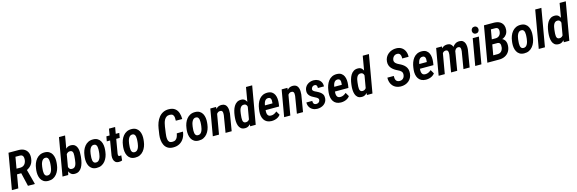

<svg xmlns="http://www.w3.org/2000/svg" viewBox="68 -2215 11092 3689"><g transform="rotate(-15 5614.5 -370.0)"><path d="M132.8 -710.9 340.8 -710.4Q404.3 -708.5 447.5 -682.6Q490.7 -656.7 511.2 -610.4Q531.7 -564 525.9 -500Q521.5 -447.8 502.7 -407.7Q483.9 -367.7 450.7 -338.6Q417.5 -309.6 370.1 -289.1L327.6 -267.1H143.6L162.1 -376L280.8 -374.5Q315.4 -375.5 340.1 -390.9Q364.7 -406.2 379.4 -432.6Q394 -459 398.4 -491.7Q401.4 -517.1 398.4 -541.7Q395.5 -566.4 380.9 -583Q366.2 -599.6 335.9 -601.1L241.7 -601.6L137.2 0H9.8ZM329.6 0 255.4 -318.4H383.3L465.8 -7.3V0Z M560.5 -244.6 565.4 -282.7Q571.3 -332 588.9 -378.4Q606.4 -424.8 636.2 -461.4Q666 -498 708.3 -518.8Q750.5 -539.6 806.2 -538.1Q858.9 -537.1 894.5 -514.6Q930.2 -492.2 949.5 -455.6Q968.8 -418.9 974.9 -374Q981 -329.1 976.1 -283.2L971.7 -244.6Q965.8 -195.3 948 -148.9Q930.2 -102.5 900.4 -66.2Q870.6 -29.8 828.6 -9.3Q786.6 11.2 731.4 9.8Q677.7 8.8 642.6 -13.7Q607.4 -36.1 587.9 -72.8Q568.4 -109.4 562.3 -154.1Q556.2 -198.7 560.5 -244.6ZM688 -283.2 684.1 -243.7Q682.1 -225.6 681.2 -200.9Q680.2 -176.3 684.6 -152.3Q689 -128.4 702.1 -112.1Q715.3 -95.7 741.7 -94.2Q771.5 -92.3 791 -106.9Q810.5 -121.6 822.8 -145.3Q835 -168.9 841.1 -195.6Q847.2 -222.2 850.1 -245.1L854 -284.2Q855.5 -301.8 856.2 -326.7Q856.9 -351.6 852.5 -375.5Q848.1 -399.4 835 -416Q821.8 -432.6 795.4 -434.1Q766.6 -435.5 747.3 -420.9Q728 -406.2 715.8 -382.3Q703.6 -358.4 697 -332Q690.4 -305.7 688 -283.2Z M1147 -750H1268.6L1158.2 -111.8L1129.9 0H1016.6ZM1457.5 -285.2 1453.1 -246.6Q1447.8 -203.1 1435.5 -157.2Q1423.3 -111.3 1401.1 -72.5Q1378.9 -33.7 1342.8 -10.7Q1306.6 12.2 1252.9 10.3Q1208.5 8.8 1181.9 -16.6Q1155.3 -42 1142.3 -80.6Q1129.4 -119.1 1126.5 -160.9Q1123.5 -202.6 1126 -236.8L1132.8 -291.5Q1139.6 -329.1 1152.8 -372.3Q1166 -415.5 1188.7 -453.9Q1211.4 -492.2 1245.1 -516.1Q1278.8 -540 1325.2 -539.1Q1377.4 -537.6 1406.2 -513.2Q1435.1 -488.8 1447.5 -450.7Q1460 -412.6 1460.9 -368.9Q1461.9 -325.2 1457.5 -285.2ZM1331.5 -245.1 1335.4 -284.2Q1336.9 -303.2 1339.1 -328.4Q1341.3 -353.5 1338.6 -377.2Q1335.9 -400.9 1323 -416.7Q1310.1 -432.6 1282.2 -433.1Q1257.8 -434.6 1239.5 -423.8Q1221.2 -413.1 1208.7 -395.8Q1196.3 -378.4 1188.5 -357.2Q1180.7 -335.9 1177.2 -316.4L1162.1 -212.4Q1160.2 -187 1163.8 -160.6Q1167.5 -134.3 1182.4 -115.5Q1197.3 -96.7 1227.5 -95.2Q1258.8 -93.8 1278.1 -107.4Q1297.4 -121.1 1308.1 -144.3Q1318.8 -167.5 1323.7 -194.3Q1328.6 -221.2 1331.5 -245.1Z M1523.9 -244.6 1528.8 -282.7Q1534.7 -332 1552.2 -378.4Q1569.8 -424.8 1599.6 -461.4Q1629.4 -498 1671.6 -518.8Q1713.9 -539.6 1769.5 -538.1Q1822.3 -537.1 1857.9 -514.6Q1893.6 -492.2 1912.8 -455.6Q1932.1 -418.9 1938.2 -374Q1944.3 -329.1 1939.5 -283.2L1935.1 -244.6Q1929.2 -195.3 1911.4 -148.9Q1893.6 -102.5 1863.8 -66.2Q1834 -29.8 1792 -9.3Q1750 11.2 1694.8 9.8Q1641.1 8.8 1606 -13.7Q1570.8 -36.1 1551.3 -72.8Q1531.7 -109.4 1525.6 -154.1Q1519.5 -198.7 1523.9 -244.6ZM1651.4 -283.2 1647.5 -243.7Q1645.5 -225.6 1644.5 -200.9Q1643.6 -176.3 1647.9 -152.3Q1652.3 -128.4 1665.5 -112.1Q1678.7 -95.7 1705.1 -94.2Q1734.9 -92.3 1754.4 -106.9Q1773.9 -121.6 1786.1 -145.3Q1798.3 -168.9 1804.4 -195.6Q1810.5 -222.2 1813.5 -245.1L1817.4 -284.2Q1818.8 -301.8 1819.6 -326.7Q1820.3 -351.6 1815.9 -375.5Q1811.5 -399.4 1798.3 -416Q1785.2 -432.6 1758.8 -434.1Q1730 -435.5 1710.7 -420.9Q1691.4 -406.2 1679.2 -382.3Q1667 -358.4 1660.4 -332Q1653.8 -305.7 1651.4 -283.2Z M2287.6 -528.3 2270.5 -433.1H2013.2L2030.8 -528.3ZM2117.2 -658.2H2239.3L2153.3 -152.8Q2151.9 -140.1 2152.1 -127.9Q2152.3 -115.7 2158 -107.4Q2163.6 -99.1 2179.7 -98.6Q2188 -98.6 2196.3 -99.9Q2204.6 -101.1 2212.9 -102.5L2202.6 -2Q2186 3.9 2169.4 6.6Q2152.8 9.3 2135.3 8.8Q2091.8 8.3 2067.9 -13.7Q2043.9 -35.6 2035.4 -70.3Q2026.9 -105 2030.8 -143.1Z M2289.1 -244.6 2293.9 -282.7Q2299.8 -332 2317.4 -378.4Q2335 -424.8 2364.7 -461.4Q2394.5 -498 2436.8 -518.8Q2479 -539.6 2534.7 -538.1Q2587.4 -537.1 2623 -514.6Q2658.7 -492.2 2678 -455.6Q2697.3 -418.9 2703.4 -374Q2709.5 -329.1 2704.6 -283.2L2700.2 -244.6Q2694.3 -195.3 2676.5 -148.9Q2658.7 -102.5 2628.9 -66.2Q2599.1 -29.8 2557.1 -9.3Q2515.1 11.2 2460 9.8Q2406.2 8.8 2371.1 -13.7Q2335.9 -36.1 2316.4 -72.8Q2296.9 -109.4 2290.8 -154.1Q2284.7 -198.7 2289.1 -244.6ZM2416.5 -283.2 2412.6 -243.7Q2410.6 -225.6 2409.7 -200.9Q2408.7 -176.3 2413.1 -152.3Q2417.5 -128.4 2430.7 -112.1Q2443.8 -95.7 2470.2 -94.2Q2500 -92.3 2519.5 -106.9Q2539.1 -121.6 2551.3 -145.3Q2563.5 -168.9 2569.6 -195.6Q2575.7 -222.2 2578.6 -245.1L2582.5 -284.2Q2584 -301.8 2584.7 -326.7Q2585.4 -351.6 2581.1 -375.5Q2576.7 -399.4 2563.5 -416Q2550.3 -432.6 2523.9 -434.1Q2495.1 -435.5 2475.8 -420.9Q2456.5 -406.2 2444.3 -382.3Q2432.1 -358.4 2425.5 -332Q2418.9 -305.7 2416.5 -283.2Z M3352.1 -233.9 3475.6 -235.4Q3467.3 -162.6 3434.1 -106.4Q3400.9 -50.3 3345.2 -19.3Q3289.6 11.7 3213.4 9.8Q3149.9 8.3 3108.9 -18.6Q3067.9 -45.4 3046.1 -89.4Q3024.4 -133.3 3018.8 -186.5Q3013.2 -239.7 3020.5 -293.5L3039.1 -417Q3047.9 -475.1 3068.8 -530.3Q3089.8 -585.4 3124.5 -629.2Q3159.2 -672.9 3209.2 -697.8Q3259.3 -722.7 3325.2 -721.2Q3399.4 -719.7 3443.6 -685.8Q3487.8 -651.9 3506.6 -595.9Q3525.4 -540 3524.9 -472.7L3397.5 -473.1Q3399.4 -507.3 3396 -538.8Q3392.6 -570.3 3374.8 -590.8Q3356.9 -611.3 3315.4 -612.8Q3274.9 -614.3 3248 -596.7Q3221.2 -579.1 3204.8 -549.6Q3188.5 -520 3179.7 -485.4Q3170.9 -450.7 3166 -418L3148.4 -293Q3144.5 -266.6 3142.3 -233.9Q3140.1 -201.2 3144.8 -170.7Q3149.4 -140.1 3167.2 -119.9Q3185.1 -99.6 3222.7 -98.1Q3267.1 -96.2 3293 -114.3Q3318.8 -132.3 3332 -163.8Q3345.2 -195.3 3352.1 -233.9Z M3553.2 -244.6 3558.1 -282.7Q3564 -332 3581.5 -378.4Q3599.1 -424.8 3628.9 -461.4Q3658.7 -498 3700.9 -518.8Q3743.2 -539.6 3798.8 -538.1Q3851.6 -537.1 3887.2 -514.6Q3922.9 -492.2 3942.1 -455.6Q3961.4 -418.9 3967.5 -374Q3973.6 -329.1 3968.8 -283.2L3964.4 -244.6Q3958.5 -195.3 3940.7 -148.9Q3922.9 -102.5 3893.1 -66.2Q3863.3 -29.8 3821.3 -9.3Q3779.3 11.2 3724.1 9.8Q3670.4 8.8 3635.3 -13.7Q3600.1 -36.1 3580.6 -72.8Q3561 -109.4 3554.9 -154.1Q3548.8 -198.7 3553.2 -244.6ZM3680.7 -283.2 3676.8 -243.7Q3674.8 -225.6 3673.8 -200.9Q3672.9 -176.3 3677.2 -152.3Q3681.6 -128.4 3694.8 -112.1Q3708 -95.7 3734.4 -94.2Q3764.2 -92.3 3783.7 -106.9Q3803.2 -121.6 3815.4 -145.3Q3827.6 -168.9 3833.7 -195.6Q3839.8 -222.2 3842.8 -245.1L3846.7 -284.2Q3848.1 -301.8 3848.9 -326.7Q3849.6 -351.6 3845.2 -375.5Q3840.8 -399.4 3827.6 -416Q3814.5 -432.6 3788.1 -434.1Q3759.3 -435.5 3740 -420.9Q3720.7 -406.2 3708.5 -382.3Q3696.3 -358.4 3689.7 -332Q3683.1 -305.7 3680.7 -283.2Z M4200.2 -408.7 4129.4 0H4006.3L4098.1 -528.3H4212.9ZM4159.2 -282.2 4128.9 -281.2Q4132.8 -323.2 4145 -368.7Q4157.2 -414.1 4180.7 -453.1Q4204.1 -492.2 4240 -516.1Q4275.9 -540 4327.6 -538.6Q4368.2 -537.1 4392.1 -518.3Q4416 -499.5 4427 -469.7Q4438 -439.9 4439.7 -405.5Q4441.4 -371.1 4438 -338.4L4381.8 0H4259.8L4315.9 -339.8Q4317.9 -360.8 4316.9 -382.1Q4315.9 -403.3 4305.4 -418.2Q4294.9 -433.1 4268.6 -433.1Q4240.2 -434.6 4220.9 -419.4Q4201.7 -404.3 4189.2 -380.4Q4176.8 -356.4 4169.9 -330.1Q4163.1 -303.7 4159.2 -282.2Z M4758.3 -119.6 4867.2 -750H4990.2L4859.9 0L4750 0.5ZM4510.3 -244.1 4514.6 -281.7Q4520 -325.2 4532.7 -370.8Q4545.4 -416.5 4568.4 -455.1Q4591.3 -493.7 4627.9 -516.8Q4664.6 -540 4717.3 -538.1Q4761.7 -536.6 4788.1 -510.7Q4814.5 -484.9 4827.4 -445.8Q4840.3 -406.7 4843.3 -364.7Q4846.2 -322.8 4844.2 -289.1L4837.4 -234.9Q4830.6 -197.8 4816.7 -155Q4802.7 -112.3 4779.5 -74.2Q4756.3 -36.1 4722.9 -12.2Q4689.5 11.7 4644 10.3Q4593.8 9.3 4564.7 -15.6Q4535.6 -40.5 4522.7 -79.3Q4509.8 -118.2 4507.8 -161.6Q4505.9 -205.1 4510.3 -244.1ZM4637.7 -282.2 4633.8 -243.2Q4631.8 -224.6 4630.1 -200Q4628.4 -175.3 4631.6 -151.6Q4634.8 -127.9 4647.7 -112.1Q4660.6 -96.2 4688 -95.7Q4719.7 -94.2 4741 -112.1Q4762.2 -129.9 4774.7 -156.5Q4787.1 -183.1 4792 -209.5L4807.1 -313.5Q4808.6 -331.5 4806.9 -351.6Q4805.2 -371.6 4798.6 -389.9Q4792 -408.2 4778.6 -419.9Q4765.1 -431.6 4743.2 -432.6Q4712.9 -434.6 4693.4 -420.4Q4673.8 -406.2 4662.6 -382.8Q4651.4 -359.4 4645.8 -332.5Q4640.1 -305.7 4637.7 -282.2Z M5174.3 9.8Q5121.6 8.8 5084.7 -10.7Q5047.9 -30.3 5026.4 -64.2Q5004.9 -98.1 4997.3 -141.1Q4989.7 -184.1 4994.1 -231.9L5000 -279.3Q5006.3 -329.1 5023.2 -376Q5040 -422.9 5068.6 -460.2Q5097.2 -497.6 5139.2 -518.6Q5181.2 -539.6 5237.8 -538.6Q5292 -537.1 5325.2 -514.4Q5358.4 -491.7 5375.2 -454.8Q5392.1 -418 5395.8 -373Q5399.4 -328.1 5393.6 -283.2L5384.8 -223.1H5045.9L5062 -314.5L5276.4 -314L5278.8 -327.6Q5282.2 -350.1 5280.8 -374.3Q5279.3 -398.4 5267.6 -415.5Q5255.9 -432.6 5227.1 -434.6Q5196.3 -436 5176.8 -421.1Q5157.2 -406.2 5146.2 -381.8Q5135.3 -357.4 5130.1 -330.1Q5125 -302.7 5122.6 -279.3L5116.7 -231.4Q5114.3 -208.5 5114.5 -185.1Q5114.7 -161.6 5121.3 -141.4Q5127.9 -121.1 5143.8 -108.4Q5159.7 -95.7 5189 -95.2Q5224.1 -94.2 5253.4 -108.4Q5282.7 -122.6 5308.1 -145L5352.5 -68.4Q5332.5 -41 5303.5 -23.4Q5274.4 -5.9 5241 2.2Q5207.5 10.3 5174.3 9.8Z M5619.1 -408.7 5548.3 0H5425.3L5517.1 -528.3H5631.8ZM5578.1 -282.2 5547.9 -281.2Q5551.8 -323.2 5564 -368.7Q5576.2 -414.1 5599.6 -453.1Q5623 -492.2 5658.9 -516.1Q5694.8 -540 5746.6 -538.6Q5787.1 -537.1 5811 -518.3Q5835 -499.5 5845.9 -469.7Q5856.9 -439.9 5858.6 -405.5Q5860.4 -371.1 5856.9 -338.4L5800.8 0H5678.7L5734.9 -339.8Q5736.8 -360.8 5735.8 -382.1Q5734.9 -403.3 5724.4 -418.2Q5713.9 -433.1 5687.5 -433.1Q5659.2 -434.6 5639.9 -419.4Q5620.6 -404.3 5608.2 -380.4Q5595.7 -356.4 5588.9 -330.1Q5582 -303.7 5578.1 -282.2Z M6162.1 -143.6Q6165 -164.1 6152.6 -178Q6140.1 -191.9 6122.1 -201.9Q6104 -211.9 6089.4 -219.2Q6063.5 -231.4 6040.3 -245.8Q6017.1 -260.3 5999.5 -278.8Q5981.9 -297.4 5972.4 -321.3Q5962.9 -345.2 5964.8 -377.4Q5966.8 -415 5982.9 -445.1Q5999 -475.1 6025.4 -496.1Q6051.8 -517.1 6085.2 -528.1Q6118.7 -539.1 6154.8 -538.6Q6204.6 -537.6 6241.9 -517.3Q6279.3 -497.1 6299.6 -460.2Q6319.8 -423.3 6318.8 -373.5H6197.3Q6197.8 -391.1 6194.3 -407Q6190.9 -422.9 6179.9 -433.1Q6168.9 -443.4 6148.4 -442.9Q6130.4 -442.9 6116.5 -435.1Q6102.5 -427.2 6093.3 -413.8Q6084 -400.4 6081.1 -383.3Q6078.6 -368.7 6085.2 -357.7Q6091.8 -346.7 6103.3 -338.6Q6114.7 -330.6 6127.7 -324.2Q6140.6 -317.9 6150.9 -313.5Q6187.5 -295.9 6218 -275.1Q6248.5 -254.4 6265.9 -224.6Q6283.2 -194.8 6280.3 -149.9Q6278.3 -110.4 6260.7 -80.1Q6243.2 -49.8 6215.3 -29.5Q6187.5 -9.3 6152.6 0.7Q6117.7 10.7 6080.6 9.8Q6030.3 8.3 5991.5 -13.7Q5952.6 -35.6 5931.2 -73.7Q5909.7 -111.8 5910.6 -162.6L6027.8 -162.1Q6027.3 -140.6 6032.2 -123Q6037.1 -105.5 6050.8 -95.7Q6064.5 -85.9 6088.9 -85.4Q6106.9 -85.4 6122.6 -92Q6138.2 -98.6 6148.7 -111.6Q6159.2 -124.5 6162.1 -143.6Z M6553.2 9.8Q6500.5 8.8 6463.6 -10.7Q6426.8 -30.3 6405.3 -64.2Q6383.8 -98.1 6376.2 -141.1Q6368.7 -184.1 6373 -231.9L6378.9 -279.3Q6385.3 -329.1 6402.1 -376Q6418.9 -422.9 6447.5 -460.2Q6476.1 -497.6 6518.1 -518.6Q6560.1 -539.6 6616.7 -538.6Q6670.9 -537.1 6704.1 -514.4Q6737.3 -491.7 6754.2 -454.8Q6771 -418 6774.7 -373Q6778.3 -328.1 6772.5 -283.2L6763.7 -223.1H6424.8L6440.9 -314.5L6655.3 -314L6657.7 -327.6Q6661.1 -350.1 6659.7 -374.3Q6658.2 -398.4 6646.5 -415.5Q6634.8 -432.6 6606 -434.6Q6575.2 -436 6555.7 -421.1Q6536.1 -406.2 6525.1 -381.8Q6514.2 -357.4 6509 -330.1Q6503.9 -302.7 6501.5 -279.3L6495.6 -231.4Q6493.2 -208.5 6493.4 -185.1Q6493.7 -161.6 6500.2 -141.4Q6506.8 -121.1 6522.7 -108.4Q6538.6 -95.7 6567.9 -95.2Q6603 -94.2 6632.3 -108.4Q6661.6 -122.6 6687 -145L6731.4 -68.4Q6711.4 -41 6682.4 -23.4Q6653.3 -5.9 6619.9 2.2Q6586.4 10.3 6553.2 9.8Z M7080.6 -119.6 7189.5 -750H7312.5L7182.1 0L7072.3 0.5ZM6832.5 -244.1 6836.9 -281.7Q6842.3 -325.2 6855 -370.8Q6867.7 -416.5 6890.6 -455.1Q6913.6 -493.7 6950.2 -516.8Q6986.8 -540 7039.6 -538.1Q7084 -536.6 7110.4 -510.7Q7136.7 -484.9 7149.7 -445.8Q7162.6 -406.7 7165.5 -364.7Q7168.5 -322.8 7166.5 -289.1L7159.7 -234.9Q7152.8 -197.8 7138.9 -155Q7125 -112.3 7101.8 -74.2Q7078.6 -36.1 7045.2 -12.2Q7011.7 11.7 6966.3 10.3Q6916 9.3 6887 -15.6Q6857.9 -40.5 6845 -79.3Q6832 -118.2 6830.1 -161.6Q6828.1 -205.1 6832.5 -244.1ZM6960 -282.2 6956.1 -243.2Q6954.1 -224.6 6952.4 -200Q6950.7 -175.3 6953.9 -151.6Q6957 -127.9 6970 -112.1Q6982.9 -96.2 7010.3 -95.7Q7042 -94.2 7063.2 -112.1Q7084.5 -129.9 7096.9 -156.5Q7109.4 -183.1 7114.3 -209.5L7129.4 -313.5Q7130.9 -331.5 7129.2 -351.6Q7127.4 -371.6 7120.8 -389.9Q7114.3 -408.2 7100.8 -419.9Q7087.4 -431.6 7065.4 -432.6Q7035.2 -434.6 7015.6 -420.4Q6996.1 -406.2 6984.9 -382.8Q6973.6 -359.4 6968 -332.5Q6962.4 -305.7 6960 -282.2Z M7851.6 -189Q7854.5 -212.9 7849.9 -230Q7845.2 -247.1 7834 -260.3Q7822.8 -273.4 7806.4 -283.7Q7790 -293.9 7770.5 -303.2Q7735.8 -318.8 7705.3 -339.4Q7674.8 -359.9 7652.1 -385.7Q7629.4 -411.6 7617.9 -444.6Q7606.4 -477.5 7609.4 -519Q7612.8 -565.9 7633.1 -603.5Q7653.3 -641.1 7686.3 -667.7Q7719.2 -694.3 7760.7 -708Q7802.2 -721.7 7847.2 -720.7Q7910.6 -719.2 7953.6 -689.9Q7996.6 -660.6 8017.3 -611.3Q8038.1 -562 8035.2 -502L7908.2 -502.4Q7910.2 -529.3 7905.3 -554.4Q7900.4 -579.6 7884.3 -595.9Q7868.2 -612.3 7835.9 -613.3Q7808.1 -613.8 7786.6 -601.1Q7765.1 -588.4 7752 -567.1Q7738.8 -545.9 7734.9 -519Q7732.4 -498.5 7739.3 -482.4Q7746.1 -466.3 7758.5 -453.6Q7771 -440.9 7787.1 -431.2Q7803.2 -421.4 7819.3 -414.1Q7856.9 -397 7887.5 -376.2Q7918 -355.5 7939.7 -329.1Q7961.4 -302.7 7971.4 -268.6Q7981.4 -234.4 7978 -189.9Q7974.1 -142.1 7954.6 -104.5Q7935.1 -66.9 7903.3 -41Q7871.6 -15.1 7830.6 -2Q7789.6 11.2 7742.2 10.3Q7692.4 8.8 7653.1 -8.8Q7613.8 -26.4 7587.4 -57.6Q7561 -88.9 7547.9 -130.4Q7534.7 -171.9 7537.1 -220.2L7665 -219.7Q7663.6 -195.8 7666.3 -173.6Q7668.9 -151.4 7678.5 -134.3Q7688 -117.2 7706.1 -107.4Q7724.1 -97.7 7752.4 -97.2Q7780.3 -97.2 7801.3 -108.6Q7822.3 -120.1 7835.2 -140.9Q7848.1 -161.6 7851.6 -189Z M8244.1 9.8Q8191.4 8.8 8154.5 -10.7Q8117.7 -30.3 8096.2 -64.2Q8074.7 -98.1 8067.1 -141.1Q8059.6 -184.1 8064 -231.9L8069.8 -279.3Q8076.2 -329.1 8093 -376Q8109.9 -422.9 8138.4 -460.2Q8167 -497.6 8209 -518.6Q8251 -539.6 8307.6 -538.6Q8361.8 -537.1 8395 -514.4Q8428.2 -491.7 8445.1 -454.8Q8461.9 -418 8465.6 -373Q8469.2 -328.1 8463.4 -283.2L8454.6 -223.1H8115.7L8131.8 -314.5L8346.2 -314L8348.6 -327.6Q8352.1 -350.1 8350.6 -374.3Q8349.1 -398.4 8337.4 -415.5Q8325.7 -432.6 8296.9 -434.6Q8266.1 -436 8246.6 -421.1Q8227.1 -406.2 8216.1 -381.8Q8205.1 -357.4 8200 -330.1Q8194.8 -302.7 8192.4 -279.3L8186.5 -231.4Q8184.1 -208.5 8184.3 -185.1Q8184.6 -161.6 8191.2 -141.4Q8197.8 -121.1 8213.6 -108.4Q8229.5 -95.7 8258.8 -95.2Q8293.9 -94.2 8323.2 -108.4Q8352.5 -122.6 8377.9 -145L8422.4 -68.4Q8402.3 -41 8373.3 -23.4Q8344.2 -5.9 8310.8 2.2Q8277.3 10.3 8244.1 9.8Z M8692.4 -413.1 8620.6 0H8498.5L8590.3 -528.3H8704.6ZM8652.3 -282.7 8617.2 -281.7Q8622.1 -324.2 8634.5 -369.9Q8647 -415.5 8669.9 -454.3Q8692.9 -493.2 8729.2 -516.6Q8765.6 -540 8817.9 -538.6Q8855.5 -537.6 8878.4 -520Q8901.4 -502.4 8912.8 -474.9Q8924.3 -447.3 8927 -415.3Q8929.7 -383.3 8926.3 -352.5L8867.7 0H8746.1L8802.2 -338.9Q8804.2 -358.9 8803.2 -380.6Q8802.2 -402.3 8792.5 -417.5Q8782.7 -432.6 8756.8 -433.6Q8728 -434.6 8709.5 -419.7Q8690.9 -404.8 8679.2 -380.6Q8667.5 -356.4 8661.1 -330.3Q8654.8 -304.2 8652.3 -282.7ZM8911.1 -304.7 8863.8 -294.4Q8867.2 -335.4 8879.4 -378.9Q8891.6 -422.4 8914.3 -458.7Q8937 -495.1 8971.9 -517.3Q9006.8 -539.6 9056.6 -538.6Q9098.1 -537.6 9122.6 -519Q9147 -500.5 9158.7 -471.2Q9170.4 -441.9 9172.9 -407.2Q9175.3 -372.6 9171.4 -339.4L9115.2 0H8992.2L9048.8 -339.8Q9050.8 -359.4 9050 -381.1Q9049.3 -402.8 9039.3 -417.7Q9029.3 -432.6 9002.9 -433.1Q8978.5 -433.6 8962.4 -420.9Q8946.3 -408.2 8935.8 -387.9Q8925.3 -367.7 8919.9 -345.5Q8914.6 -323.2 8911.1 -304.7Z M9440.4 -528.3 9349.1 0H9226.1L9317.9 -528.3ZM9335.9 -664.1Q9336.4 -693.4 9355 -713.9Q9373.5 -734.4 9403.8 -734.9Q9432.6 -735.4 9451.4 -716.1Q9470.2 -696.8 9470.2 -667.5Q9470.2 -639.2 9451.7 -618.7Q9433.1 -598.1 9402.8 -597.7Q9374 -596.7 9355.2 -615.7Q9336.4 -634.8 9335.9 -664.1Z M9754.9 -315.4H9608.4L9624.5 -412.1L9741.2 -411.1Q9771.5 -411.6 9794.4 -423.8Q9817.4 -436 9831.5 -458Q9845.7 -480 9849.6 -510.3Q9853 -536.1 9848.9 -556.2Q9844.7 -576.2 9830.3 -588.4Q9815.9 -600.6 9787.6 -601.1L9699.2 -601.6L9594.7 0H9467.3L9590.3 -710.9L9792.5 -710.4Q9836.9 -709.5 9872.8 -697.3Q9908.7 -685.1 9933.6 -661.1Q9958.5 -637.2 9970.7 -602.3Q9982.9 -567.4 9979.5 -521Q9975.6 -468.8 9950.7 -431.9Q9925.8 -395 9885 -374.3Q9844.2 -353.5 9794.4 -349.6ZM9697.3 0H9512.2L9584 -108.4L9702.6 -107.9Q9734.4 -108.4 9756.6 -122.3Q9778.8 -136.2 9792.2 -159.7Q9805.7 -183.1 9809.6 -213.4Q9812.5 -236.3 9810.5 -258.8Q9808.6 -281.2 9796.1 -297.1Q9783.7 -313 9756.3 -314.9L9631.3 -315.4L9649.4 -412.1L9791.5 -411.6L9814 -374.5Q9858.9 -371.1 9887 -348.6Q9915 -326.2 9926.8 -290.8Q9938.5 -255.4 9935.1 -212.4Q9930.7 -144 9899.4 -96.4Q9868.2 -48.8 9816.2 -23.9Q9764.2 1 9697.3 0Z M10027.8 -244.6 10032.7 -282.7Q10038.6 -332 10056.2 -378.4Q10073.7 -424.8 10103.5 -461.4Q10133.3 -498 10175.5 -518.8Q10217.8 -539.6 10273.4 -538.1Q10326.2 -537.1 10361.8 -514.6Q10397.5 -492.2 10416.7 -455.6Q10436 -418.9 10442.1 -374Q10448.2 -329.1 10443.4 -283.2L10439 -244.6Q10433.1 -195.3 10415.3 -148.9Q10397.5 -102.5 10367.7 -66.2Q10337.9 -29.8 10295.9 -9.3Q10253.9 11.2 10198.7 9.8Q10145 8.8 10109.9 -13.7Q10074.7 -36.1 10055.2 -72.8Q10035.6 -109.4 10029.5 -154.1Q10023.4 -198.7 10027.8 -244.6ZM10155.3 -283.2 10151.4 -243.7Q10149.4 -225.6 10148.4 -200.9Q10147.5 -176.3 10151.9 -152.3Q10156.2 -128.4 10169.4 -112.1Q10182.6 -95.7 10209 -94.2Q10238.8 -92.3 10258.3 -106.9Q10277.8 -121.6 10290 -145.3Q10302.2 -168.9 10308.3 -195.6Q10314.5 -222.2 10317.4 -245.1L10321.3 -284.2Q10322.8 -301.8 10323.5 -326.7Q10324.2 -351.6 10319.8 -375.5Q10315.4 -399.4 10302.2 -416Q10289.1 -432.6 10262.7 -434.1Q10233.9 -435.5 10214.6 -420.9Q10195.3 -406.2 10183.1 -382.3Q10170.9 -358.4 10164.3 -332Q10157.7 -305.7 10155.3 -283.2Z M10742.7 -750 10612.8 0H10489.7L10620.1 -750Z M10996.6 -119.6 11105.5 -750H11228.5L11098.1 0L10988.3 0.5ZM10748.5 -244.1 10752.9 -281.7Q10758.3 -325.2 10771 -370.8Q10783.7 -416.5 10806.6 -455.1Q10829.6 -493.7 10866.2 -516.8Q10902.8 -540 10955.6 -538.1Q11000 -536.6 11026.4 -510.7Q11052.7 -484.9 11065.7 -445.8Q11078.6 -406.7 11081.5 -364.7Q11084.5 -322.8 11082.5 -289.1L11075.7 -234.9Q11068.8 -197.8 11054.9 -155Q11041 -112.3 11017.8 -74.2Q10994.6 -36.1 10961.2 -12.2Q10927.7 11.7 10882.3 10.3Q10832 9.3 10803 -15.6Q10773.9 -40.5 10761 -79.3Q10748 -118.2 10746.1 -161.6Q10744.1 -205.1 10748.5 -244.1ZM10876 -282.2 10872.1 -243.2Q10870.1 -224.6 10868.4 -200Q10866.7 -175.3 10869.9 -151.6Q10873 -127.9 10886 -112.1Q10898.9 -96.2 10926.3 -95.7Q10958 -94.2 10979.2 -112.1Q11000.5 -129.9 11012.9 -156.5Q11025.4 -183.1 11030.3 -209.5L11045.4 -313.5Q11046.9 -331.5 11045.2 -351.6Q11043.5 -371.6 11036.9 -389.9Q11030.3 -408.2 11016.8 -419.9Q11003.4 -431.6 10981.4 -432.6Q10951.2 -434.6 10931.6 -420.4Q10912.1 -406.2 10900.9 -382.8Q10889.6 -359.4 10884 -332.5Q10878.4 -305.7 10876 -282.2Z"/></g></svg>

Font: Roboto Condensed SemiBold
Style: Italic
Weight: 600
Italic angle: -12°
Designer: Christian Robertson
Foundry: Google
Version: Version 3.008; 2023